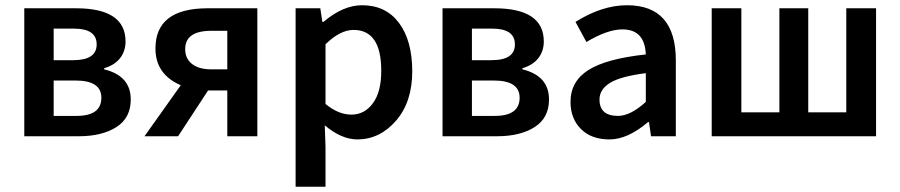

<svg xmlns="http://www.w3.org/2000/svg" viewBox="-20 -523 3456 737"><path d="M186 -78.1H273.9Q369.1 -78.1 369.1 -147.9Q369.1 -213.9 270 -213.9H186ZM186 -292H261.2Q351.1 -292 351.1 -352.5Q351.1 -413.1 264.2 -413.1H186ZM73.2 0V-491.2H272Q461.9 -491.2 461.9 -363.8Q461.9 -326.7 440.9 -299.8Q419.9 -272.9 379.9 -261.2V-256.8Q481.9 -231.9 481.9 -141.1Q481.9 -70.3 426.8 -35.2Q371.6 0 282.2 0Z M791.5 -256.8H852.5V-404.8H791.5Q690.4 -404.8 690.9 -334Q690.9 -297.9 717.3 -277.3Q743.7 -256.8 791.5 -256.8ZM852.5 0V-175.8H778.8L663.6 0H534.7L673.8 -195.8Q576.7 -237.8 576.7 -336.9Q576.7 -490.7 775.9 -491.2H967.8V0Z M1443.4 -252Q1443.4 -407.7 1337.4 -408.2Q1285.6 -408.2 1229.5 -353V-124Q1278.8 -83 1329.1 -83Q1379.4 -83 1411.6 -127Q1443.8 -170.9 1443.4 -252ZM1114.7 193.8V-491.2H1209.5L1217.3 -439H1221.7Q1296.9 -502.9 1369.6 -502.9Q1460.4 -502.9 1511.2 -435.5Q1562 -368.2 1562.5 -250Q1562.5 -131.8 1500.5 -60.1Q1438.5 11.7 1352.5 12.2Q1290.5 12.2 1226.6 -42L1229.5 40V193.8Z M1791.5 -78.1H1879.4Q1974.6 -78.1 1974.6 -147.9Q1974.6 -213.9 1875.5 -213.9H1791.5ZM1791.5 -292H1866.7Q1956.5 -292 1956.5 -352.5Q1956.5 -413.1 1869.6 -413.1H1791.5ZM1678.7 0V-491.2H1877.4Q2067.4 -491.2 2067.4 -363.8Q2067.4 -326.7 2046.4 -299.8Q2025.4 -272.9 1985.4 -261.2V-256.8Q2087.4 -231.9 2087.4 -141.1Q2087.4 -70.3 2032.2 -35.2Q1977.1 0 1887.7 0Z M2352.1 -78.1Q2399.9 -78.1 2459 -131.8V-242.2Q2362.8 -230 2322 -205.1Q2281.2 -180.2 2281.2 -141.1Q2281.2 -78.1 2352.1 -78.1ZM2169.9 -131.8Q2169.9 -210.9 2239 -254.4Q2308.1 -297.9 2459 -314Q2455.1 -410.2 2369.1 -410.2Q2312 -410.2 2231 -361.8L2189 -439Q2291 -502.9 2386.7 -502.9Q2574.2 -502.9 2574.2 -291V0H2479L2471.2 -54.2H2467.3Q2389.2 12.2 2319.6 12.2Q2250 12.2 2210 -27.8Q2169.9 -67.9 2169.9 -131.8Z M2711.9 0V-491.2H2825.7V-91.8H2971.7V-491.2H3082.5V-91.8H3228.5V-491.2H3342.8V0Z"/></svg>

Font: SourceSansPro-Semibold
Style: Regular
Weight: 600
Designer: Paul D. Hunt
Foundry: Adobe Systems Incorporated
Version: Version 2.020;PS 2.0;hotconv 1.0.86;makeotf.lib2.5.63406